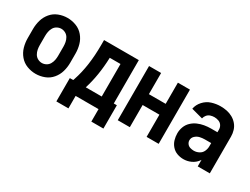

<svg xmlns="http://www.w3.org/2000/svg" viewBox="-58 -1021 2117 1626"><g transform="rotate(30 1000.0 -208.0)"><path d="M250 8Q206 8 164.5 -8Q123 -24 94.5 -58Q66 -92 54 -134Q42 -176 42 -220V-310Q42 -354 54 -396Q66 -438 94.5 -472Q123 -506 164.5 -522Q206 -538 250 -538Q294 -538 335.5 -522Q377 -506 405.5 -472Q434 -438 446 -396Q458 -354 458 -310V-220Q458 -176 446 -134Q434 -92 405.5 -58Q377 -24 335.5 -8Q294 8 250 8ZM250 -98Q271 -98 290.5 -108.5Q310 -119 321 -138Q332 -157 336 -178Q340 -199 340 -220V-310Q340 -331 336 -352Q332 -373 321 -392Q310 -411 290.5 -421.5Q271 -432 250 -432Q229 -432 209.5 -421.5Q190 -411 179 -392Q168 -373 164 -352Q160 -331 160 -310V-220Q160 -199 164 -178Q168 -157 179 -138Q190 -119 209.5 -108.5Q229 -98 250 -98Z M520 122V-106H553L559 -123Q610 -275 610 -482V-530H950V-106H980V122H862V0H638V122ZM676 -106H832V-424H727Q721 -247 676 -106Z M1050 0V-530H1168V-323H1332V-530H1450V0H1332V-217H1168V0Z M1695 8Q1663 8 1633 -3Q1603 -14 1581.5 -38.5Q1560 -63 1551 -94Q1542 -125 1542 -157Q1542 -189 1553.5 -220Q1565 -251 1589 -274Q1613 -297 1643 -310Q1673 -323 1705 -328.5Q1737 -334 1770 -334H1832V-360Q1832 -381 1820.5 -399Q1809 -417 1788.5 -424.5Q1768 -432 1747 -432Q1728 -432 1709 -426Q1690 -420 1677 -404.5Q1664 -389 1660 -370L1548 -400Q1556 -443 1587 -477Q1618 -511 1660.5 -524.5Q1703 -538 1747 -538Q1778 -538 1808 -532Q1838 -526 1865 -511Q1892 -496 1912 -472.5Q1932 -449 1941 -419.5Q1950 -390 1950 -360V0H1832V-64L1826 -55Q1803 -24 1768 -8Q1733 8 1695 8ZM1736 -98Q1762 -98 1786 -110.5Q1810 -123 1821 -147Q1832 -171 1832 -196V-228H1770Q1746 -228 1722 -222.5Q1698 -217 1679 -199.5Q1660 -182 1660 -157Q1660 -139 1671 -124Q1682 -109 1700 -103.5Q1718 -98 1736 -98Z"/></g></svg>

Font: Iosevka SS01
Style: Bold
Weight: 700
Monospace: yes
Designer: Belleve Invis
Foundry: Belleve Invis
Version: 2.3.3; ttfautohint (v1.8.3)